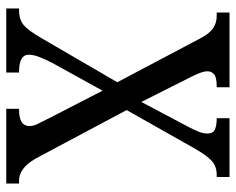

<svg xmlns="http://www.w3.org/2000/svg" viewBox="-90 -664 754 614"><g transform="rotate(90 287.0 -357.0)"><path d="M7 0V-41H12Q43 -41 60.5 -56Q78 -71 101 -111L243 -355L103 -620Q88 -649 71 -661Q54 -673 31 -673H20V-714H259V-673H256Q227 -673 217.5 -664.5Q208 -656 208 -644Q208 -633 213.5 -618.5Q219 -604 229 -585L306 -432L386 -583Q395 -600 401 -615Q407 -630 407 -644Q407 -662 393.5 -667.5Q380 -673 360 -673H358V-714H546V-673H539Q513 -673 495.5 -658Q478 -643 454 -601L332 -385L487 -94Q504 -65 521.5 -53Q539 -41 555 -41H567V0H328V-41H332Q383 -41 383 -74Q383 -86 377.5 -98Q372 -110 355 -143L270 -308L180 -145Q171 -127 163 -107.5Q155 -88 155 -72Q155 -41 209 -41H212V0Z"/></g></svg>

Font: Noto Serif Thai Condensed
Style: Regular
Weight: 400
Width: 3
Designer: Monotype Design Team
Foundry: Monotype Imaging Inc.
Version: Version 2.002; ttfautohint (v1.8.4.7-5d5b)